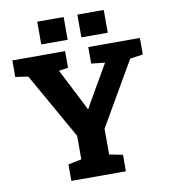

<svg xmlns="http://www.w3.org/2000/svg" viewBox="-95 -978 934 1059"><g transform="rotate(-10 371.5 -448.5)"><path d="M218.3 0V-92.3L293 -107.4V-239.3L84.5 -607.9L13.2 -618.2V-710.9H308.6V-618.2L256.8 -609.9L365.2 -397.9L376.5 -374.5H379.9L391.6 -397L514.6 -609.9L438.5 -618.2V-710.9H727.5V-618.2L655.3 -607.9L448.7 -251.5V-107.4L523.9 -92.3V0ZM410.2 -770V-897.5H558.1V-770ZM185.5 -770V-897.5H333.5V-770Z"/></g></svg>

Font: Roboto Slab ExtraBold
Style: Regular
Weight: 800
Designer: Google
Version: Version 2.001; ttfautohint (v1.8.3)